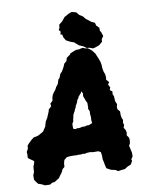

<svg xmlns="http://www.w3.org/2000/svg" viewBox="-126 -960 817 1050"><g transform="rotate(-10 282.0 -435.5)"><path d="M66 19 38 18 20 9 2 3 -8 -10 -16 -22V-47L-9 -64L-8 -82L-7 -93L1 -114L2 -123L-9 -131L-21 -139L-29 -146L-28 -165L-29 -179L-20 -195L-18 -213L-10 -222L7 -239L23 -251L45 -255L55 -260L78 -273L95 -299L98 -311L103 -326L114 -344L121 -361L127 -375L130 -387L146 -402L144 -417L158 -430L161 -448L165 -461L174 -475L184 -487L191 -501L203 -516L210 -539L218 -547L226 -568L237 -579L250 -602L257 -619L271 -631L276 -648L297 -663L300 -669L320 -677L334 -682H348L371 -687L385 -681L397 -680L410 -671L420 -662L434 -644L441 -627L447 -613L454 -593L457 -576V-565L459 -550L462 -536L467 -524L469 -506L467 -493L481 -477L473 -465L482 -447L477 -433L490 -424L488 -410L494 -395V-386L496 -366L503 -351L499 -336L500 -323L512 -309V-286L515 -271L520 -260L517 -245L521 -233L516 -217L525 -203L528 -188L525 -174L536 -158L537 -145L535 -128L528 -115L532 -98L537 -75V-55L527 -40L530 -32L520 -13L499 -4L484 6L457 9L446 11L431 2L408 -3L384 -16L379 -38L377 -50L373 -67V-88L370 -108L357 -115H344H329L318 -117L310 -118L293 -117L282 -114L271 -116L262 -114L246 -115L237 -114L223 -115H214H199L182 -113L166 -100L161 -82L160 -63L147 -52L142 -39L128 -20L119 -7L93 9L78 11ZM256 -256 266 -259 275 -258 284 -259 292 -262 307 -261 321 -265 330 -264 340 -268 351 -273 349 -286V-296L350 -304L349 -315L348 -324L349 -337L347 -344L342 -353L344 -359V-369V-376V-386L341 -392L336 -402L335 -407L331 -416L328 -425V-433L330 -440L322 -454L317 -443L310 -436L303 -428L300 -420L292 -410L291 -403L285 -391L278 -379L276 -370L271 -363L268 -354L262 -344L257 -333L255 -322L252 -311L251 -300L244 -289L243 -280V-269L244 -259ZM426 -674 407 -681 393 -682 375 -695 355 -703 339 -716 331 -724 311 -731 288 -743 277 -761 274 -777 264 -780 268 -795 259 -806 265 -816 267 -834 285 -848 303 -870 328 -884 344 -890 352 -889 370 -884 384 -867 402 -856 415 -840 442 -819 461 -810 465 -794 480 -779V-763L486 -753L493 -731L482 -715L481 -701L462 -685L440 -677Z"/></g></svg>

Font: Winky Rough
Style: Bold Italic
Weight: 700
Italic angle: -8.97852°
Designer: Simon Atzbach
Foundry: typofactur
Version: Version 1.206; ttfautohint (v1.8.4.7-5d5b)